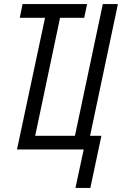

<svg xmlns="http://www.w3.org/2000/svg" viewBox="-20 -734 599 943"><path d="M350.6 189 391.1 0H63.5L201.2 -646.5H77.1L90.8 -713.9H407.7L393.6 -646.5H274.9L152.8 -66.9H348.1L484.9 -713.9H559.1L422.4 -66.9H478L423.8 189Z"/></svg>

Font: Open Sans Condensed
Style: Italic
Weight: 400
Width: 3
Italic angle: -12°
Designer: Monotype Design Team
Foundry: Monotype Imaging Inc.
Version: Version 3.000